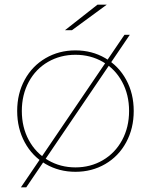

<svg xmlns="http://www.w3.org/2000/svg" viewBox="-20 -737 650 827"><path d="M305 3Q234 3 176.5 -30.5Q119 -64 86.5 -124Q54 -184 54 -259Q54 -334 86.5 -393.5Q119 -453 176.5 -486.5Q234 -520 305 -520Q376 -520 433.5 -486.5Q491 -453 523.5 -393.5Q556 -334 556 -259Q556 -184 523.5 -124Q491 -64 433.5 -30.5Q376 3 305 3ZM305 -16Q370 -16 423 -47Q476 -78 506 -133.5Q536 -189 536 -259Q536 -329 506 -384.5Q476 -440 423 -470.5Q370 -501 305 -501Q240 -501 187 -470.5Q134 -440 104 -384.5Q74 -329 74 -259Q74 -189 104 -133.5Q134 -78 187 -47Q240 -16 305 -16ZM516 -587H539L93 70H70ZM400 -717H440L290 -607H260Z"/></svg>

Font: Montserrat
Style: Regular
Weight: 400
Designer: Julieta Ulanovsky
Foundry: Julieta Ulanovsky
Version: Version 8.000